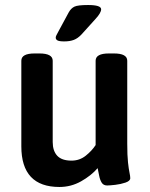

<svg xmlns="http://www.w3.org/2000/svg" viewBox="-20 -738 597 765"><path d="M236 -573Q216 -573 209 -577Q202 -581 202 -588Q202 -593 205.5 -599Q209 -605 214 -615L254 -689Q263 -705 276.5 -711.5Q290 -718 331 -718Q383 -718 383 -701Q383 -687 361 -663L305 -601Q290 -585 274 -579Q258 -573 236 -573ZM217 7Q65 7 65 -155V-496Q65 -525 118 -525H137Q190 -525 190 -496V-172Q190 -137 208 -117.5Q226 -98 265 -98Q297 -98 321.5 -117.5Q346 -137 361 -160V-496Q361 -525 414 -525H434Q487 -525 487 -496V-166Q487 -118 490 -91Q493 -64 496 -50Q499 -36 499 -28Q499 -17 480 -10.5Q461 -4 439 -1.5Q417 1 407 1Q392 1 385 -10.5Q378 -22 375 -38.5Q372 -55 369 -68Q343 -38 303 -15.5Q263 7 217 7Z"/></svg>

Font: Asap SemiBold
Style: Regular
Weight: 600
Designer: Pablo Cosgaya
Foundry: Omnibus-Type
Version: Version 3.001; ttfautohint (v1.8.3)